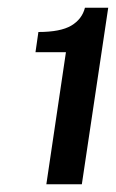

<svg xmlns="http://www.w3.org/2000/svg" viewBox="-20 -855 299 495"><path d="M99.5 -380 150 -720.5H71.5L79 -772.5Q136 -772.5 163.8 -789Q191.5 -805.5 199 -835H259L191 -380Z"/></svg>

Font: Public Sans Thin
Style: Bold Italic
Weight: 700
Italic angle: -8°
Version: Version 2.001